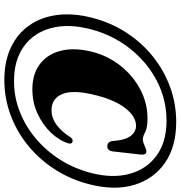

<svg xmlns="http://www.w3.org/2000/svg" viewBox="6 -782 812 863"><g transform="rotate(90 411.5 -350.0)"><path d="M338.5 36Q255 36 192.8 6.5Q130.5 -23 93.2 -76.5Q56 -130 46.8 -202Q37.5 -274 59.5 -359Q81 -442.5 125.8 -511.8Q170.5 -581 233 -631.2Q295.5 -681.5 370.5 -709Q445.5 -736.5 528 -736.5Q639 -736.5 711.8 -685.8Q784.5 -635 810.8 -546.8Q837 -458.5 807.5 -345Q786 -261 741 -191.2Q696 -121.5 633.5 -70.5Q571 -19.5 495.8 8.2Q420.5 36 338.5 36ZM344.5 -7.5Q415.5 -7.5 481.2 -33.2Q547 -59 602.2 -105.5Q657.5 -152 697.5 -215.2Q737.5 -278.5 757 -354Q782 -452 760.5 -528.5Q739 -605 677.8 -649Q616.5 -693 522 -693Q426 -693 342 -649Q258 -605 197.2 -527.8Q136.5 -450.5 110.5 -350.5Q85 -251.5 105.8 -174Q126.5 -96.5 187.8 -52Q249 -7.5 344.5 -7.5ZM623.5 -250.5Q610.5 -210 575.5 -173.2Q540.5 -136.5 490.2 -113.2Q440 -90 380.5 -90Q311 -90 266.2 -124.8Q221.5 -159.5 207 -220.8Q192.5 -282 213 -361.5Q231.5 -431.5 276 -487.2Q320.5 -543 381.8 -575.2Q443 -607.5 511.5 -607.5Q554 -607.5 573.5 -597Q593 -586.5 605.5 -586.5Q617.5 -586.5 634.2 -594.5Q651 -602.5 661 -602.5Q675.5 -602.5 674.5 -580L660.5 -455.5Q658 -427 638.5 -427Q618.5 -426 613.5 -448.5Q609.5 -507.5 590.5 -531.8Q571.5 -556 545 -556Q504.5 -556 467.5 -510.2Q430.5 -464.5 408.5 -379Q381.5 -275 401.8 -225.5Q422 -176 475 -176Q542.5 -176 598 -263.5Q608 -274 618 -270Q628 -266 623.5 -250.5Z"/></g></svg>

Font: Fraunces 144pt Soft Black
Style: Italic
Weight: 900
Italic angle: -16°
Version: Version 1.000;[b76b70a41]